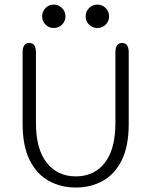

<svg xmlns="http://www.w3.org/2000/svg" viewBox="-20 -806 659 836"><path d="M310 10.5Q245.5 10.5 193 -18.2Q140.5 -47 109.5 -108.2Q78.5 -169.5 78.5 -267.5V-578Q78.5 -619 107.5 -619Q136.5 -619 136.5 -578V-271Q136.5 -156 183.8 -97Q231 -38 310 -38Q390 -38 436.2 -97Q482.5 -156 482.5 -271V-578Q482.5 -619 511.5 -619Q540.5 -619 540.5 -578V-267.5Q540.5 -169.5 510 -108.2Q479.5 -47 427.2 -18.2Q375 10.5 310 10.5ZM214 -684Q193 -684 178.2 -698.8Q163.5 -713.5 163.5 -735Q163.5 -756 178.2 -771Q193 -786 214 -786Q235 -786 250 -771Q265 -756 265 -735Q265 -713.5 250 -698.8Q235 -684 214 -684ZM404 -684Q382.5 -684 367.8 -698.8Q353 -713.5 353 -735Q353 -756 367.8 -771Q382.5 -786 404 -786Q425 -786 440 -771Q455 -756 455 -735Q455 -713.5 440 -698.8Q425 -684 404 -684Z"/></svg>

Font: Sono ExtraLight Monospace Light
Style: Regular
Weight: 300
Version: Version 2.112